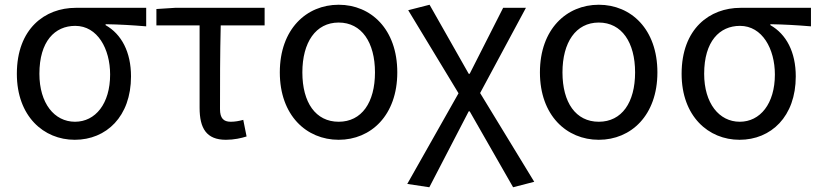

<svg xmlns="http://www.w3.org/2000/svg" viewBox="-20 -576 3451 809"><path d="M295 13C428 13 532 -85 532 -254C532 -357 492 -432 425 -470V-474C485 -473 535 -470 596 -465V-543H299C170 -543 51 -456 51 -265C51 -86 164 13 295 13ZM296 -63C209 -63 146 -141 146 -265C146 -402 211 -467 297 -467C391 -467 444 -370 444 -262C444 -139 382 -63 296 -63Z M639 -538V-469H821V-122C821 -35 850 13 932 13C966 13 997 6 1019 -1L1005 -71C987 -66 970 -63 952 -63C922 -63 907 -78 907 -116C907 -226 907 -346 910 -469H1095V-543H717Z M1407 13C1543 13 1654 -90 1654 -271C1654 -453 1543 -556 1407 -556C1271 -556 1159 -453 1159 -271C1159 -90 1271 13 1407 13ZM1407 -63C1310 -63 1254 -144 1254 -271C1254 -397 1310 -481 1407 -481C1504 -481 1560 -397 1560 -271C1560 -144 1504 -63 1407 -63Z M1789 213 1955 -107H1959L2142 213L2231 190L2003 -184L2196 -543H2100L1959 -265H1955L1790 -556L1700 -533L1912 -183L1696 199Z M2503 13C2639 13 2750 -90 2750 -271C2750 -453 2639 -556 2503 -556C2367 -556 2255 -453 2255 -271C2255 -90 2367 13 2503 13ZM2503 -63C2406 -63 2350 -144 2350 -271C2350 -397 2406 -481 2503 -481C2600 -481 2656 -397 2656 -271C2656 -144 2600 -63 2503 -63Z M3096 13C3229 13 3333 -85 3333 -254C3333 -357 3293 -432 3226 -470V-474C3286 -473 3336 -470 3397 -465V-543H3100C2971 -543 2852 -456 2852 -265C2852 -86 2965 13 3096 13ZM3097 -63C3010 -63 2947 -141 2947 -265C2947 -402 3012 -467 3098 -467C3192 -467 3245 -370 3245 -262C3245 -139 3183 -63 3097 -63Z"/></svg>

Font: Kinto Sans
Style: Regular
Weight: 400
Designer: Authors: Ryoko NISHIZUKA  (kana & ideographs); Paul D. Hunt (Latin, Greek & Cyrillic); Wenlong ZHANG  (bopomofo); Sandol
Foundry: Adobe Systems Incorporated, ookami Inc.
Version: Version 0.001